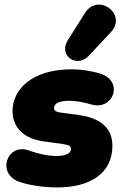

<svg xmlns="http://www.w3.org/2000/svg" viewBox="-20 -810 541 842"><path d="M231 12C377 12 473 -51 473 -171C473 -242 428 -291 329 -305L242 -317C223 -320 217 -327 217 -336C217 -354 235 -368 284 -368C313 -368 350 -361 380 -352C477 -323 525 -454 420 -487C378 -500 332 -506 295 -506C119 -506 35 -417 35 -323C35 -252 83 -202 171 -190L258 -178C284 -174 291 -169 291 -156C291 -141 275 -126 229 -126C191 -126 148 -135 107 -150C11 -185 -38 -48 66 -12C108 2 170 12 231 12ZM369 -565 467 -670C539 -747 410 -845 352 -752L277 -633C235 -566 317 -510 369 -565Z"/></svg>

Font: SN Pro Black
Style: Italic
Weight: 900
Italic angle: -9°
Designer: Tobias Whetton
Foundry: Supernotes
Version: Version 1.001;Glyphs 3.2 (3249)